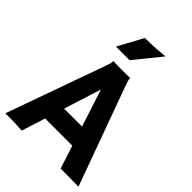

<svg xmlns="http://www.w3.org/2000/svg" viewBox="-259 -990 1103 1103"><g transform="rotate(45 292.5 -438.5)"><path d="M-5.4 0H33.2C59.1 0 96.2 1 131.3 3.9L177.2 -140.6H397.9L443.8 0H508.3C514.2 0 563.5 0.5 589.8 1.5L373 -594.7C361.3 -626.5 358.4 -639.2 358.4 -645.5C358.4 -647 358.9 -648.4 359.4 -649.4L358.9 -650.4C332 -649.9 307.1 -649.4 288.6 -649.4C269.5 -649.4 249 -649.9 221.2 -650.9L220.7 -649.9C221.2 -648.4 221.2 -647 221.2 -646C221.2 -638.7 218.3 -626.5 207 -595.2ZM214.4 -257.8 286.1 -484.9 359.9 -257.8ZM172.9 -720.2H283.2L411.1 -877.9L411.6 -881.3C359.9 -876.5 328.1 -873 255.4 -873Z"/></g></svg>

Font: HammersmithOne
Style: Regular
Weight: 400
Designer: Nicole Fally
Foundry: Nicole Fally
Version: Version 1.003